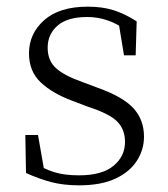

<svg xmlns="http://www.w3.org/2000/svg" viewBox="-20 -542 503 576"><path d="M217 14Q171 14 134.5 4.5Q98 -5 58 -23L56 -137H94L115 -17L83 -18V-54Q110 -36 141 -26Q172 -16 217 -16Q286 -16 320.5 -44.5Q355 -73 355 -116Q355 -154 331.5 -177.5Q308 -201 246 -221L196 -240Q137 -262 102 -295Q67 -328 67 -382Q67 -441 112.5 -481.5Q158 -522 243 -522Q287 -522 320.5 -511.5Q354 -501 390 -478L387 -376H352L334 -485L361 -483V-450Q330 -472 301 -481.5Q272 -491 242 -491Q182 -491 152.5 -465Q123 -439 123 -399Q123 -360 148 -337.5Q173 -315 227 -296L275 -278Q350 -251 381 -216.5Q412 -182 412 -132Q412 -93 390.5 -59.5Q369 -26 326 -6Q283 14 217 14Z"/></svg>

Font: Noto Serif TC ExtraLight ExtraLight
Style: Regular
Weight: 250
Version: Version 2.003-H1;hotconv 1.1.1;makeotfexe 2.6.0